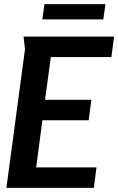

<svg xmlns="http://www.w3.org/2000/svg" viewBox="-20 -909 572 929"><path d="M94 -732H532L519 -633H226L198 -426H422L409 -327H185L155 -99H447L434 0H11L101 -671ZM195 -889H490L480 -815H185Z"/></svg>

Font: Rosario
Style: Bold Italic
Weight: 700
Italic angle: -8.05°
Designer: Hector Gatti
Foundry: Omnibus Type
Version: Version 1.101; ttfautohint (v1.8.1.43-b0c9)